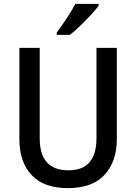

<svg xmlns="http://www.w3.org/2000/svg" viewBox="-20 -961 703 991"><path d="M583 -243Q583 -128 520 -59Q457 10 330 10Q207 10 143.5 -57Q80 -124 80 -244V-714H185V-247Q185 -82 333 -82Q408 -82 443 -124.5Q478 -167 478 -248V-714H583ZM489 -931Q475 -912 448.5 -883.5Q422 -855 393 -827Q364 -799 341 -781H273V-793Q297 -825 324 -866Q351 -907 369 -941H489Z"/></svg>

Font: Noto Sans Ethiopic SemiCondensed Medium
Style: Regular
Weight: 500
Width: 4
Designer: Monotype Design Team
Foundry: Monotype Imaging Inc.
Version: Version 2.102; ttfautohint (v1.8.4.7-5d5b)